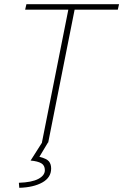

<svg xmlns="http://www.w3.org/2000/svg" viewBox="-20 -680 588 916"><path d="M180 0 306 -634H100L106 -660H548L542 -634H336L210 0ZM72 216 70 192Q132 190 163 173.5Q194 157 194 132Q194 109 177 99Q160 89 126 86L182 -2H210L168 68Q203 77 213.5 90Q224 103 224 124Q224 167 182 190.5Q140 214 72 216Z"/></svg>

Font: Source Sans 3
Style: Italic
Weight: 200
Italic angle: -11°
Designer: Paul D. Hunt
Foundry: Adobe
Version: Version 3.046;hotconv 1.0.118;makeotfexe 2.5.65603